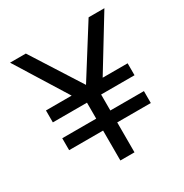

<svg xmlns="http://www.w3.org/2000/svg" viewBox="-155 -783 870 906"><g transform="rotate(-30 280.0 -330.0)"><path d="M243 -163H58V-228H243V-315H57V-380H197L23 -660H109L281 -390L451 -660H537L366 -380H502V-315H320V-228H503V-163H320V0H243Z"/></g></svg>

Font: Cairo
Style: Regular
Weight: 400
Designer: Mohamed Gaber, the designers of Titillium
Foundry: Kief Type Foundry
Version: Version 2.009; ttfautohint (v1.5.33-1714) -l 8 -r 50 -G 200 